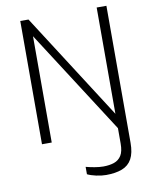

<svg xmlns="http://www.w3.org/2000/svg" viewBox="-103 -808 880 1126"><g transform="rotate(-10 337.0 -245.5)"><path d="M437 243Q409 243 377.5 236Q346 229 326 219V175Q348 181 377 186Q406 191 429 191Q466 191 493.5 181.5Q521 172 536.5 147.5Q552 123 552 76V-33H610V82Q610 142 590.5 177.5Q571 213 532 228Q493 243 437 243ZM97 0V-734H146L552 -101V-734H610V0H562L155 -633V0Z"/></g></svg>

Font: Exo Thin Light
Style: Regular
Weight: 300
Version: Version 2.000